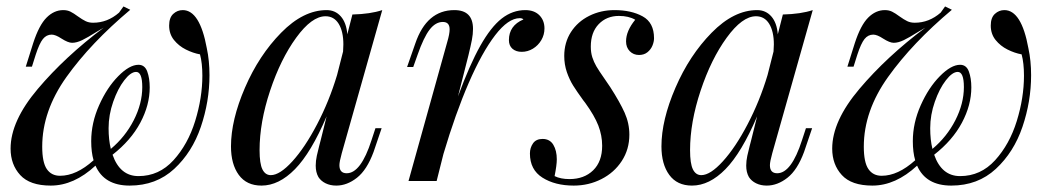

<svg xmlns="http://www.w3.org/2000/svg" viewBox="-20 -559 3263 593"><path d="M627 -326.7Q627 -245.6 600.3 -167.2Q573.7 -88.9 518.1 -37.4Q462.4 14.2 380.4 14.2Q301.8 14.2 274.9 -47.4Q208.5 14.2 136.7 14.2Q72.3 14.2 42.5 -18.3Q12.7 -50.8 12.7 -100.1Q12.7 -185.1 96.7 -284.4Q180.7 -383.8 300.3 -473.6L277.3 -460Q251 -443.4 233.9 -435.1Q216.8 -426.8 202.6 -426.8Q190.4 -426.8 169.9 -439.9Q151.4 -452.1 139.6 -452.1Q123.5 -452.1 112.5 -438.5Q101.6 -424.8 90.3 -390.1L78.6 -353H59.6L82.5 -425.8Q100.6 -481.4 123.8 -504.6Q147 -527.8 175.3 -527.8Q188 -527.8 197.8 -522.9Q207.5 -518.1 220.7 -508.3Q234.4 -498.5 244.4 -493.7Q254.4 -488.8 267.6 -488.8Q312 -488.8 347.7 -520L361.3 -539.1L382.3 -528.8Q260.3 -426.3 185.3 -321.3Q110.4 -216.3 110.4 -106Q110.4 -57.6 124.5 -36.9Q138.7 -16.1 165.5 -16.1Q215.8 -16.1 269 -64Q261.7 -88.9 261.7 -123Q261.7 -179.2 286.1 -233.9Q310.5 -288.6 345.2 -323.7Q379.9 -358.9 407.7 -358.9Q427.2 -358.9 434.8 -338.1Q442.4 -317.4 442.4 -289.1Q442.4 -234.4 413.3 -179.9Q384.3 -125.5 327.6 -81.1Q350.6 -15.1 407.7 -15.1Q471.2 -15.1 515.9 -64.2Q560.5 -113.3 582.8 -185.3Q605 -257.3 605 -325.2Q605 -364.3 597.7 -391.1Q576.2 -395 554.2 -406Q532.2 -417 517.3 -435.5Q502.4 -454.1 502.4 -480Q502.4 -504.4 515.1 -516.1Q527.8 -527.8 544.4 -527.8Q597.2 -527.8 618.7 -410.2Q627 -371.6 627 -326.7ZM315.4 -163.1Q315.4 -127 322.3 -99.1Q366.7 -136.2 393.1 -187.7Q419.4 -239.3 419.4 -290Q419.4 -336.9 400.4 -336.9Q383.8 -336.9 363.8 -311Q343.8 -285.2 329.6 -244.6Q315.4 -204.1 315.4 -163.1Z M1158.7 -163.1 1133.8 -89.8Q1113.3 -34.2 1082.5 -10Q1051.8 14.2 1018.6 14.2Q1000 14.2 985.6 7.1Q971.2 0 963.4 -12.2Q955.1 -26.9 955.1 -47.4Q955.1 -62 958.5 -77.9Q961.9 -93.8 965.8 -108.2Q969.7 -122.6 970.7 -127L988.8 -199.7Q940.9 -87.4 891.1 -36.6Q841.3 14.2 787.6 14.2Q741.7 14.2 717.5 -18.8Q693.4 -51.8 693.4 -106.9Q693.4 -188 736.6 -288.1Q779.8 -388.2 848.4 -458Q917 -527.8 988.8 -527.8Q1015.6 -527.8 1032.7 -508.3Q1049.8 -488.8 1052.7 -453.1L1068.4 -514.2Q1124 -515.6 1160.6 -527.8L1035.6 -85.9Q1028.3 -59.6 1028.3 -48.8Q1028.3 -23.9 1050.8 -23.9Q1094.7 -23.9 1127.4 -126L1139.6 -163.1ZM1021 -327.1 1039.6 -399.9Q1040.5 -415.5 1040.5 -421.9Q1040.5 -461.9 1026.1 -485.4Q1011.7 -508.8 985.4 -508.8Q942.9 -508.8 894.8 -442.6Q846.7 -376.5 814.2 -278.8Q781.7 -181.2 781.7 -95.2Q781.7 -53.7 790.5 -35.9Q799.3 -18.1 816.4 -18.1Q844.2 -18.1 883.1 -60.8Q921.9 -103.5 959.2 -174.8Q996.6 -246.1 1021 -327.1Z M1661.6 -471.2Q1661.6 -451.7 1651.9 -435.1Q1642.1 -418.5 1626 -408.7Q1609.9 -398.9 1591.3 -398.9Q1573.7 -398.9 1562.7 -408.4Q1551.8 -418 1551.8 -435.1Q1551.8 -480 1596.7 -499Q1592.8 -502.9 1585.4 -502.9Q1549.8 -502.9 1509.3 -450.2Q1468.8 -397.5 1427.7 -303Q1386.7 -208.5 1349.6 -83.5L1328.6 0H1241.7L1361.3 -429.2Q1368.7 -454.1 1368.7 -468.3Q1368.7 -491.2 1347.7 -491.2Q1325.2 -491.2 1306.9 -467.5Q1288.6 -443.8 1269.5 -389.2L1256.3 -352.1H1237.3L1262.7 -424.8Q1297.9 -527.8 1383.3 -527.8Q1440.9 -527.8 1440.9 -469.7Q1440.9 -453.6 1437.5 -436Q1434.1 -418.5 1426.8 -388.2L1394.5 -261.2Q1430.7 -359.4 1463.4 -417.5Q1496.1 -475.6 1529.5 -501.7Q1563 -527.8 1602.5 -527.8Q1629.9 -527.8 1645.8 -512Q1661.6 -496.1 1661.6 -471.2Z M1738.8 -5.9Q1784.2 -5.9 1812 -33Q1839.8 -60.1 1839.8 -108.9Q1839.8 -140.6 1827.9 -171.4Q1815.9 -202.1 1787.6 -241.2L1781.2 -249.5Q1761.7 -276.4 1750.2 -294.7Q1738.8 -313 1730.7 -336.4Q1722.7 -359.9 1722.7 -386.2Q1722.7 -427.7 1743.4 -460Q1764.2 -492.2 1799.8 -510Q1835.4 -527.8 1877.9 -527.8Q1929.7 -527.8 1964.8 -508.5Q2000 -489.3 2000 -440.9Q2000 -430.2 1995.1 -418.2Q1990.2 -406.2 1979.7 -397.7Q1969.2 -389.2 1953.6 -389.2Q1936.5 -389.2 1925 -400.9Q1913.6 -412.6 1913.6 -431.2Q1913.6 -463.4 1941.9 -498Q1921.9 -509.8 1891.6 -509.8Q1853.5 -509.8 1829.1 -484.4Q1804.7 -459 1804.7 -415Q1804.7 -397 1809.3 -382.3Q1814 -367.7 1821.8 -354.2Q1829.6 -340.8 1846.7 -316.4Q1863.8 -291.5 1864.7 -290Q1894.5 -243.7 1909.2 -210.9Q1923.8 -178.2 1923.8 -143.1Q1923.8 -97.7 1900.4 -61.8Q1877 -25.9 1837.6 -5.9Q1798.3 14.2 1752 14.2Q1694.3 14.2 1655.5 -10.3Q1616.7 -34.7 1616.7 -85Q1616.7 -102.5 1626.2 -116.2Q1635.7 -129.9 1655.8 -129.9Q1678.2 -129.9 1689 -111.8Q1699.7 -93.8 1699.7 -66.9Q1699.7 -49.3 1692.9 -15.1Q1711.4 -5.9 1738.8 -5.9Z M2488.3 -163.1 2463.4 -89.8Q2442.9 -34.2 2412.1 -10Q2381.3 14.2 2348.1 14.2Q2329.6 14.2 2315.2 7.1Q2300.8 0 2293 -12.2Q2284.7 -26.9 2284.7 -47.4Q2284.7 -62 2288.1 -77.9Q2291.5 -93.8 2295.4 -108.2Q2299.3 -122.6 2300.3 -127L2318.4 -199.7Q2270.5 -87.4 2220.7 -36.6Q2170.9 14.2 2117.2 14.2Q2071.3 14.2 2047.1 -18.8Q2022.9 -51.8 2022.9 -106.9Q2022.9 -188 2066.2 -288.1Q2109.4 -388.2 2178 -458Q2246.6 -527.8 2318.4 -527.8Q2345.2 -527.8 2362.3 -508.3Q2379.4 -488.8 2382.3 -453.1L2397.9 -514.2Q2453.6 -515.6 2490.2 -527.8L2365.2 -85.9Q2357.9 -59.6 2357.9 -48.8Q2357.9 -23.9 2380.4 -23.9Q2424.3 -23.9 2457 -126L2469.2 -163.1ZM2350.6 -327.1 2369.1 -399.9Q2370.1 -415.5 2370.1 -421.9Q2370.1 -461.9 2355.7 -485.4Q2341.3 -508.8 2314.9 -508.8Q2272.5 -508.8 2224.4 -442.6Q2176.3 -376.5 2143.8 -278.8Q2111.3 -181.2 2111.3 -95.2Q2111.3 -53.7 2120.1 -35.9Q2128.9 -18.1 2146 -18.1Q2173.8 -18.1 2212.6 -60.8Q2251.5 -103.5 2288.8 -174.8Q2326.2 -246.1 2350.6 -327.1Z M3164.6 -326.7Q3164.6 -245.6 3137.9 -167.2Q3111.3 -88.9 3055.7 -37.4Q3000 14.2 2918 14.2Q2839.4 14.2 2812.5 -47.4Q2746.1 14.2 2674.3 14.2Q2609.9 14.2 2580.1 -18.3Q2550.3 -50.8 2550.3 -100.1Q2550.3 -185.1 2634.3 -284.4Q2718.3 -383.8 2837.9 -473.6L2814.9 -460Q2788.6 -443.4 2771.5 -435.1Q2754.4 -426.8 2740.2 -426.8Q2728 -426.8 2707.5 -439.9Q2689 -452.1 2677.2 -452.1Q2661.1 -452.1 2650.1 -438.5Q2639.2 -424.8 2627.9 -390.1L2616.2 -353H2597.2L2620.1 -425.8Q2638.2 -481.4 2661.4 -504.6Q2684.6 -527.8 2712.9 -527.8Q2725.6 -527.8 2735.4 -522.9Q2745.1 -518.1 2758.3 -508.3Q2772 -498.5 2782 -493.7Q2792 -488.8 2805.2 -488.8Q2849.6 -488.8 2885.3 -520L2898.9 -539.1L2919.9 -528.8Q2797.9 -426.3 2722.9 -321.3Q2647.9 -216.3 2647.9 -106Q2647.9 -57.6 2662.1 -36.9Q2676.3 -16.1 2703.1 -16.1Q2753.4 -16.1 2806.6 -64Q2799.3 -88.9 2799.3 -123Q2799.3 -179.2 2823.7 -233.9Q2848.1 -288.6 2882.8 -323.7Q2917.5 -358.9 2945.3 -358.9Q2964.8 -358.9 2972.4 -338.1Q2980 -317.4 2980 -289.1Q2980 -234.4 2950.9 -179.9Q2921.9 -125.5 2865.2 -81.1Q2888.2 -15.1 2945.3 -15.1Q3008.8 -15.1 3053.5 -64.2Q3098.1 -113.3 3120.4 -185.3Q3142.6 -257.3 3142.6 -325.2Q3142.6 -364.3 3135.3 -391.1Q3113.8 -395 3091.8 -406Q3069.8 -417 3054.9 -435.5Q3040 -454.1 3040 -480Q3040 -504.4 3052.7 -516.1Q3065.4 -527.8 3082 -527.8Q3134.8 -527.8 3156.2 -410.2Q3164.6 -371.6 3164.6 -326.7ZM2853 -163.1Q2853 -127 2859.9 -99.1Q2904.3 -136.2 2930.7 -187.7Q2957 -239.3 2957 -290Q2957 -336.9 2938 -336.9Q2921.4 -336.9 2901.4 -311Q2881.3 -285.2 2867.2 -244.6Q2853 -204.1 2853 -163.1Z"/></svg>

Font: TypoPRO Playfair Display
Style: Italic
Weight: 400
Italic angle: -14°
Designer: Claus Eggers Sørensen
Foundry: Claus Eggers Sørensen
Version: Version 1.004;PS 001.004;hotconv 1.0.70;makeotf.lib2.5.58329